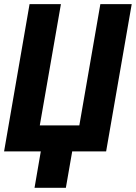

<svg xmlns="http://www.w3.org/2000/svg" viewBox="-28 -731 656 927"><path d="M-8.3 0 114.7 -710.9H266.1L164.1 -125.5H355L456.5 -710.9H607.9L484.4 0ZM342.3 -124.5 290 175.8H138.7L190.4 -124.5Z"/></svg>

Font: Roboto Condensed ExtraBold
Style: Italic
Weight: 800
Italic angle: -12°
Designer: Christian Robertson
Foundry: Google
Version: Version 3.008; 2023